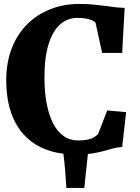

<svg xmlns="http://www.w3.org/2000/svg" viewBox="-20 -771 708 972"><path d="M316 180.5Q314.5 158.5 313 135.5Q311.5 112.5 309.5 89.2Q307.5 66 305.2 43.5Q303 21 300 0H426Q423 28.5 419.5 59.2Q416 90 412.8 121Q409.5 152 407 180.5ZM365 11Q276.5 11 210 -15.2Q143.5 -41.5 99.5 -90.8Q55.5 -140 33.5 -209Q11.5 -278 11.5 -363Q11.5 -454 39.2 -525.8Q67 -597.5 117.2 -647.8Q167.5 -698 235 -724.5Q302.5 -751 382.5 -751Q419.5 -751 450 -748.2Q480.5 -745.5 507 -741.8Q533.5 -738 559 -735Q584.5 -732 611 -731L598.5 -503H497L463.5 -656.5Q458 -662.5 445.8 -668Q433.5 -673.5 415.2 -677Q397 -680.5 371.5 -680.5Q322 -680.5 284.5 -647.5Q247 -614.5 226 -547.8Q205 -481 205 -379Q205 -309.5 215.5 -251Q226 -192.5 247.2 -149.8Q268.5 -107 300.5 -83.5Q332.5 -60 376 -60Q405 -60 424.2 -64.2Q443.5 -68.5 455.5 -76Q467.5 -83.5 476 -91.5L523 -212L618.5 -203L598.5 -27Q573 -25 550.8 -19Q528.5 -13 503.5 -6Q478.5 1 445.2 6Q412 11 365 11Z"/></svg>

Font: Merriweather 20pt Black
Style: Regular
Weight: 900
Version: Version 2.100